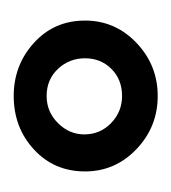

<svg xmlns="http://www.w3.org/2000/svg" viewBox="-5 -743 250 280"><g transform="rotate(90 120.0 -603.0)"><path d="M10 -602Q10 -557 42.5 -527.5Q75 -498 120 -498Q166 -498 198 -527.5Q230 -557 230 -602Q230 -646 197.5 -677Q165 -708 120 -708Q75 -708 42.5 -677Q10 -646 10 -602ZM65 -602Q65 -625 80.5 -640.5Q96 -656 120 -656Q143 -656 159.5 -640Q176 -624 176 -601Q176 -579 159.5 -562.5Q143 -546 120 -546Q96 -546 80.5 -562.5Q65 -579 65 -602Z"/></g></svg>

Font: Catamaran
Style: Regular
Weight: 400
Designer: Pria Ravichandran
Version: Version 1.000;PS 001.000;hotconv 1.0.70;makeotf.lib2.5.58329